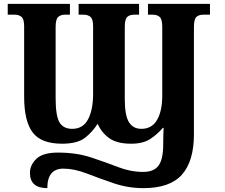

<svg xmlns="http://www.w3.org/2000/svg" viewBox="-20 -734 1163 994"><path d="M225 240Q225 139 308 139Q364 139 430 164.5Q496 190 569.5 215Q643 240 723 240Q860 240 922 170Q984 100 984 -39V-594Q984 -634 996.5 -646Q1009 -658 1033 -658H1067V-714H746V-658H770Q794 -658 807 -646Q820 -634 820 -594V-240Q820 -159 793 -113Q766 -67 712 -67Q669 -67 647.5 -101.5Q626 -136 626 -221V-594Q626 -634 638.5 -646Q651 -658 675 -658H700V-714H387V-658H412Q435 -658 448.5 -646.5Q462 -635 462 -598V-248Q462 -166 436 -116.5Q410 -67 354 -67Q308 -67 288 -100.5Q268 -134 268 -226V-594Q268 -634 281 -646Q294 -658 317 -658H342V-714H20V-658H55Q78 -658 91.5 -646.5Q105 -635 105 -598V-233Q105 -107 149 -48.5Q193 10 301 10Q381 10 420.5 -21Q460 -52 485 -93Q507 -46 546.5 -18Q586 10 659 10Q720 10 757 -14Q794 -38 823 -72H827Q826 -52 825.5 -31Q825 -10 825 13Q825 90 801 123Q777 156 721 156Q656 156 591.5 131Q527 106 451.5 81Q376 56 280 56Q202 56 168.5 88Q135 120 135 161Q135 240 225 240Z"/></svg>

Font: Noto Serif SemiCondensed Extra
Style: Regular
Weight: 800
Width: 4
Designer: Monotype Design Team
Foundry: Monotype Imaging Inc.
Version: Version 1.002